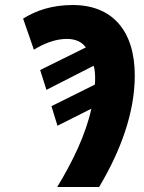

<svg xmlns="http://www.w3.org/2000/svg" viewBox="-20 -745 573 765"><path d="M208 0H375C461 -144 517 -297 517 -444C517 -623 427 -725 270 -725C188 -725 126 -704 72 -671L115 -547C152 -570 199 -590 246 -590C279 -590 306 -579 322 -556L140 -466L165 -387L353 -483C357 -472 359 -453 359 -436C359 -426 359 -417 358 -408L185 -322L209 -244L344 -312C322 -210 270 -102 208 0Z"/></svg>

Font: Noto Sans SemiCondensed ExtraBold
Style: Italic
Weight: 800
Width: 4
Italic angle: -12°
Designer: Monotype Design Team
Foundry: Monotype Imaging Inc.
Version: Version 2.013